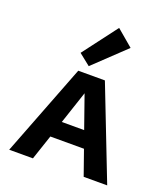

<svg xmlns="http://www.w3.org/2000/svg" viewBox="-135 -832 814 928"><g transform="rotate(20 272.0 -367.5)"><path d="M243 -511 184 -558 318 -735 403 -663ZM358 -128H185L142 0H20L203 -473H340L524 0H403ZM328 -213 269 -381 213 -213Z"/></g></svg>

Font: Ysabeau SC
Style: Bold
Weight: 700
Designer: Christian Thalmann (Catharsis Fonts)
Version: Version 0.003